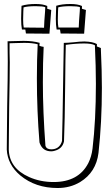

<svg xmlns="http://www.w3.org/2000/svg" viewBox="-20 -897 531 963"><path d="M486 -656V-649Q491 -542 491 -456Q491 -283 474 -130Q462 -33 382 16Q332 46 269 46Q158 46 82 -17Q18 -71 14 -147Q14 -219 16 -363Q19 -512 19 -588Q19 -659 18 -690Q30 -690 56 -691Q85 -692 98 -692Q145 -692 179 -682Q179 -680 178 -674Q178 -669 178 -667Q182 -666 188 -664Q196 -663 199 -662Q195 -587 195 -484Q195 -339 208 -164V-166Q213 -148 237 -148Q274 -148 288 -181Q290 -186 291 -190V-188Q293 -230 298 -572Q299 -634 300 -682Q318 -682 349 -685Q382 -689 403 -689Q446 -688 466 -676V-664Q473 -662 486 -656ZM456 -669V-670Q440 -679 402 -679Q359 -679 310 -672Q308 -609 307 -479Q305 -284 301 -188Q293 -151 255 -141Q246 -138 237 -138Q195 -138 180 -177Q179 -180 178 -183Q165 -340 165 -504Q165 -600 169 -674V-675Q142 -682 102 -682Q88 -682 60 -681Q38 -680 28 -680H27L28 -679Q28 -664 28 -633Q29 -601 29 -585Q29 -511 26 -364Q24 -219 24 -147Q27 -53 126 -9Q182 16 249 16Q374 16 423 -79Q439 -111 444 -151Q461 -293 461 -476Q461 -563 456 -669ZM402 -728 284 -729Q284 -731 283 -736Q281 -745 281 -749H264Q260 -770 260 -803Q260 -817 261 -843Q262 -861 262 -868Q291 -877 333 -877Q370 -877 391 -867V-853Q394 -852 401 -850Q408 -848 411 -847L402 -729ZM228 -728 110 -729Q110 -731 109 -736Q107 -745 107 -749H90Q86 -770 86 -803Q86 -817 87 -843Q88 -861 88 -868Q117 -877 159 -877Q196 -877 217 -867V-853Q220 -852 227 -850Q234 -848 237 -847L228 -729ZM102 -759 199 -758H201V-760Q201 -768 202.5 -792.5Q204 -817 206 -839L207 -861Q195 -866 159 -866Q118 -866 98 -860Q98 -856 97 -840Q96 -813 96 -799Q96 -774 99 -759ZM276 -759H373H375V-760Q375 -768 376.5 -792.5Q378 -817 380 -839L381 -861Q369 -866 333 -866Q292 -866 272 -860Q272 -856 271 -840Q270 -813 270 -799Q270 -774 273 -759Z"/></svg>

Font: Londrina Shadow
Style: Regular
Weight: 400
Designer: Marcelo Magalhaes
Foundry: Marcelo Magalhães
Version: Version 1.001 2011